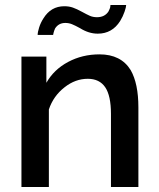

<svg xmlns="http://www.w3.org/2000/svg" viewBox="-20 -750 637 770"><path d="M462 -666Q473 -684 479.5 -703Q486 -722 486 -730H423L422 -721Q421 -716 415 -704Q400 -681 369 -681Q353 -681 340.5 -686.5Q328 -692 308 -703Q288 -714 272.5 -719.5Q257 -725 238 -725Q184 -725 154 -676Q143 -659 137 -640Q131 -621 131 -610H193L195 -619Q197 -627 201 -636Q215 -658 242 -658Q256 -658 268.5 -653Q281 -648 301 -637Q336 -615 372 -615Q430 -615 462 -666ZM504 -469Q465 -532 379 -532Q310 -532 253 -501.5Q196 -471 166 -418V-523H66V0H176V-311Q194 -365 239 -400Q282 -434 332 -434Q379 -434 402 -400Q425 -366 425 -293V0H535V-319Q535 -415 504 -469Z"/></svg>

Font: RT Raleway SemiBold
Style: Regular
Weight: 400
Designer: Matt McInerney, Pablo Impallari, Rodrigo Fuenzalida — Edited by Milan Moffatt in April 2016
Foundry: Matt McInerney, Pablo Impallari, Rodrigo Fuenzalida — Edited by Milan Moffatt in April 2016
Version: Version 3.001